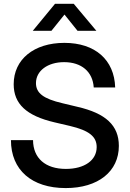

<svg xmlns="http://www.w3.org/2000/svg" viewBox="-20 -961 671 993"><path d="M319.8 11.7C487.8 11.7 594.7 -74.2 594.7 -206.5C594.7 -312 527.3 -375 379.9 -408.7L302.7 -427.2C204.6 -450.2 166 -479.5 166 -531.2C166 -594.7 226.6 -639.6 311.5 -639.6C401.4 -639.6 459.5 -590.3 464.8 -508.8H575.7C571.3 -651.9 471.7 -739.3 313 -739.3C155.3 -739.3 50.8 -653.8 50.8 -525.4C50.8 -424.3 115.7 -362.3 262.7 -328.1L341.8 -309.6C441.4 -286.1 480 -254.4 480 -200.2C480 -131.8 416.5 -87.4 320.8 -87.4C214.4 -87.4 151.4 -143.1 150.9 -236.3H36.6C36.6 -82 144 11.7 319.8 11.7ZM246.1 -801.8 313.5 -885.7 380.9 -801.8H478V-802.2L361.3 -941.4H264.6L149.9 -802.2V-801.8Z"/></svg>

Font: Raveo Display Display Medium
Style: Regular
Weight: 500
Designer: Jakub Foglar, Rasmus Andersson (Inter)
Foundry: Jakubfoglar.com
Version: Version 1.100;Glyphs 3.2.3 (3260)